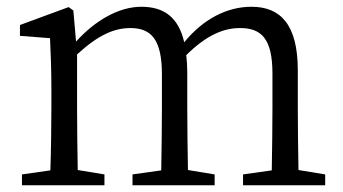

<svg xmlns="http://www.w3.org/2000/svg" viewBox="-20 -548 1016 568"><path d="M863 -45C862 -100 861 -176 861 -228V-340C861 -475 810 -528 724 -528C654 -528 583 -494 525 -423C508 -497 465 -528 398 -528C332 -528 262 -488 205 -425L197 -517L183 -527L39 -474V-442L128 -435C130 -389 132 -347 132 -283V-228C132 -177 131 -100 129 -44L45 -32V0H289V-32L210 -45C209 -100 208 -177 208 -228V-387C270 -444 317 -465 366 -465C428 -465 459 -430 459 -328V-228C459 -176 458 -99 457 -44L372 -32V0H615V-32L536 -45C535 -100 534 -176 534 -228V-332C534 -351 533 -369 531 -385C593 -446 643 -465 690 -465C753 -465 786 -434 786 -330V-228C786 -176 785 -100 784 -44L699 -32V0H942V-32Z"/></svg>

Font: Source Han Serif AKR9
Style: Regular
Weight: 400
Designer: Ryoko NISHIZUKA 西塚涼子 (kana & ideographs); Frank Grießhammer (Latin, Greek & Cyrillic); Sandoll Communications 산돌커뮤니케이션, 
Foundry: Adobe Systems Incorporated
Version: Version 1.005;hotconv 1.0.107;makeotfexe 2.5.65593